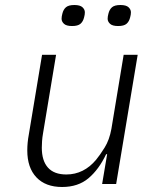

<svg xmlns="http://www.w3.org/2000/svg" viewBox="-20 -735 640 767"><path d="M408 -119H404Q375 -58 333.5 -23Q292 12 228 12Q162 12 125.5 -26.5Q89 -65 89 -134Q89 -165 95 -197L148 -516H204L152 -203Q149 -186 148 -171Q147 -156 147 -145Q147 -93 171.5 -65.5Q196 -38 245 -38Q280 -38 310 -53Q340 -68 364 -97Q379 -115 398 -145.5Q417 -176 425 -220L474 -516H530L444 0H388ZM268 -631Q245 -631 235.5 -640Q226 -649 226 -660Q226 -669 229 -680Q233 -697 243.5 -706Q254 -715 277 -715Q300 -715 309.5 -706Q319 -697 319 -686Q319 -676 316 -666Q312 -649 301.5 -640Q291 -631 268 -631ZM452 -631Q429 -631 419.5 -640Q410 -649 410 -660Q410 -669 413 -680Q417 -697 427.5 -706Q438 -715 461 -715Q484 -715 493.5 -706Q503 -697 503 -686Q503 -676 500 -666Q496 -649 485.5 -640Q475 -631 452 -631Z"/></svg>

Font: IBM Plex Mono Light
Style: Italic
Weight: 300
Italic angle: -9°
Monospace: yes
Designer: Mike Abbink, Paul van der Laan, Pieter van Rosmalen
Foundry: Bold Monday
Version: Version 2.3